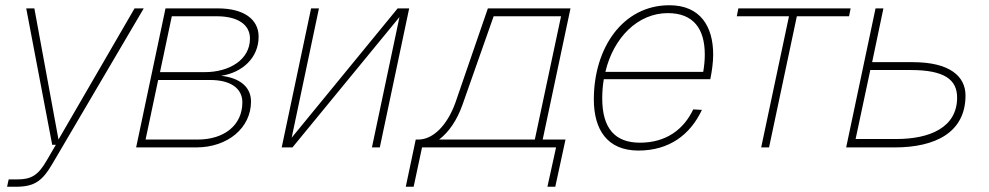

<svg xmlns="http://www.w3.org/2000/svg" viewBox="-20 -562 3770 732"><path d="M7 150H40C111 150 141 129 180 62L528 -530H493L203 -30L111 -530H80L179 -10H193L158 50C125 107 99 122 45 122H13Z M499 0H728C849 0 937 -75 937 -175C937 -230 895 -265 823 -273C903 -285 966 -341 966 -422C966 -489 909 -530 811 -530H611ZM590 -287 635 -500H806C887 -500 933 -468 933 -415C933 -334 854 -287 761 -287ZM535 -30 583 -257H782C859 -257 904 -225 904 -172C904 -84 834 -30 734 -30Z M1054 0H1095L1503 -497L1398 0H1428L1540 -530H1496L1092 -37L1196 -530H1166Z M1527 150H1557L1589 0H2100L2067 150H2097L2136 -30H2049L2155 -530H1840L1716 -170C1685 -84 1631 -30 1575 -30H1565ZM1743 -162 1862 -500H2119L2019 -30H1654C1691 -58 1722 -103 1743 -162Z M2414 12C2532 12 2612 -49 2656 -143L2623 -145C2587 -69 2520 -18 2420 -18C2326 -18 2276 -71 2276 -187C2276 -212 2278 -237 2282 -260H2688C2694 -289 2699 -324 2699 -354C2699 -461 2650 -542 2532 -542C2354 -542 2244 -379 2244 -183C2244 -68 2295 12 2414 12ZM2526 -512C2624 -512 2667 -452 2667 -354C2667 -333 2665 -311 2661 -288H2288C2319 -419 2412 -512 2526 -512Z M2882 0H2912L3018 -500H3217L3223 -530H2795L2789 -500H2988Z M3206 0H3391C3546 0 3661 -57 3661 -198C3661 -271 3601 -325 3460 -325H3305L3348 -530H3318ZM3242 -32 3298 -295H3453C3581 -295 3629 -258 3629 -190C3629 -76 3525 -32 3397 -32Z"/></svg>

Font: Geist Thin
Style: Italic
Weight: 100
Italic angle: -12°
Designer: Basement.studio, Andrés Briganti, Mateo Zaragoza
Foundry: Basement.studio, Vercel, Andrés Briganti, Guido Ferreyra, Mateo Zaragoza
Version: Version 1.500